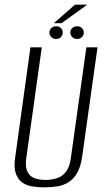

<svg xmlns="http://www.w3.org/2000/svg" viewBox="-20 -795 455 827"><path d="M172 12Q142 12 116.5 7.5Q91 3 73 -11Q55 -25 47 -51.5Q39 -78 46 -121L111 -591H160L93 -113Q88 -75 98.5 -54.5Q109 -34 130 -27Q151 -20 176 -20Q201 -20 224 -27Q247 -34 263.5 -54.5Q280 -75 285 -113L352 -591H400L334 -121Q328 -78 313 -51.5Q298 -25 276.5 -11Q255 3 228 7.5Q201 12 172 12ZM222 -627Q210 -627 201.5 -635Q193 -643 193 -655Q193 -667 201.5 -674.5Q210 -682 222 -682Q234 -682 242 -674.5Q250 -667 250 -655Q250 -643 242 -635Q234 -627 222 -627ZM312 -627Q300 -627 291.5 -635Q283 -643 283 -655Q283 -667 291.5 -674.5Q300 -682 312 -682Q324 -682 332.5 -674.5Q341 -667 341 -655Q341 -643 332.5 -635Q324 -627 312 -627ZM212 -695 303 -775H356L245 -695Z"/></svg>

Font: Alumni Sans Light
Style: Italic
Weight: 300
Italic angle: -8°
Version: Version 1.016